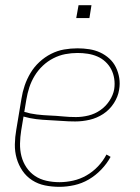

<svg xmlns="http://www.w3.org/2000/svg" viewBox="-20 -715 540 743"><path d="M210 8Q181 8 154 2.5Q127 -3 104.5 -17.5Q82 -32 67 -54Q52 -76 44.5 -102Q37 -128 37.5 -156.5Q38 -185 43 -213L63 -333Q67 -359 75.5 -384Q84 -409 98 -432.5Q112 -456 132.5 -475Q153 -494 177.5 -506.5Q202 -519 228 -523.5Q254 -528 280 -528Q303 -528 325.5 -524.5Q348 -521 367.5 -512Q387 -503 403 -488.5Q419 -474 428.5 -454.5Q438 -435 441.5 -413Q445 -391 441 -368Q437 -341 420.5 -315.5Q404 -290 379.5 -274Q355 -258 327 -251.5Q299 -245 271 -245Q246 -245 220.5 -247Q195 -249 170 -250Q145 -251 120 -254Q95 -257 71 -264L62 -210Q58 -185 57.5 -159.5Q57 -134 63 -110.5Q69 -87 82.5 -67Q96 -47 115.5 -34Q135 -21 159.5 -15.5Q184 -10 210 -10Q236 -10 263 -16Q290 -22 314.5 -36Q339 -50 359 -71Q379 -92 392 -117L408 -108Q394 -82 372 -59Q350 -36 323.5 -20.5Q297 -5 267.5 1.5Q238 8 210 8ZM274 -262Q298 -262 322.5 -268Q347 -274 368 -288.5Q389 -303 403.5 -325Q418 -347 422 -370Q425 -391 422 -410.5Q419 -430 410.5 -446.5Q402 -463 388 -476Q374 -489 356.5 -496.5Q339 -504 319.5 -507Q300 -510 280 -510Q256 -510 232.5 -505.5Q209 -501 186.5 -489.5Q164 -478 145.5 -460.5Q127 -443 114 -421.5Q101 -400 93.5 -377Q86 -354 82 -330L74 -282Q97 -275 122 -272Q147 -269 172.5 -268Q198 -267 223 -264.5Q248 -262 274 -262ZM275 -645 284 -695H334L326 -645Z"/></svg>

Font: Iosevka SS04 Thin
Style: Italic
Weight: 100
Italic angle: -9°
Monospace: yes
Designer: Belleve Invis
Foundry: Belleve Invis
Version: Version 19.0.0; ttfautohint (v1.8.4)